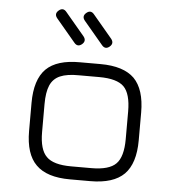

<svg xmlns="http://www.w3.org/2000/svg" viewBox="-50 -726 702 772"><g transform="rotate(5 301.0 -339.5)"><path d="M262 -546C262 -546 262 -546 262 -546C250.5 -536.5 240 -537.5 230.5 -549C230.5 -549 230.5 -549 230.5 -549C230.5 -549 153.5 -640.5 153.5 -640.5C144 -652 145 -662.5 156 -672C156 -672 156 -672 156 -672C167.5 -682 178.5 -681 188 -669C188 -669 188 -669 188 -669C188 -669 265 -577.5 265 -577.5C274 -566 273 -555.5 262 -546ZM373.5 -546C373.5 -546 373.5 -546 373.5 -546C362 -536.5 351.5 -537.5 342 -549C342 -549 342 -549 342 -549C342 -549 265 -640.5 265 -640.5C255.5 -652 256.5 -662.5 267.5 -672C267.5 -672 267.5 -672 267.5 -672C279 -682 290 -681 299.5 -669C299.5 -669 299.5 -669 299.5 -669C299.5 -669 376.5 -577.5 376.5 -577.5C385.5 -566 384.5 -555.5 373.5 -546ZM342.5 0C342.5 0 260.5 0 260.5 0C198 0 152.5 -14.5 123.5 -43.5C94.5 -72 80 -117.5 80 -179.5C80 -179.5 80 -179.5 80 -179.5C80 -179.5 80 -292.5 80 -292.5C80 -355.5 94.5 -401.5 123.5 -430.5C152.5 -459 198 -473 260.5 -472.5C260.5 -472.5 260.5 -472.5 260.5 -472.5C260.5 -472.5 342.5 -472.5 342.5 -472.5C405 -472.5 450.5 -458 479.5 -429.5C508 -400.5 522.5 -355 522.5 -292.5C522.5 -292.5 522.5 -292.5 522.5 -292.5C522.5 -292.5 522.5 -180.5 522.5 -180.5C522.5 -118 508 -72.5 479.5 -43.5C450.5 -14.5 405 0 342.5 0C342.5 0 342.5 0 342.5 0ZM132.5 -292.5C132.5 -292.5 132.5 -179.5 132.5 -179.5C132.5 -132.5 142 -99.5 161 -81C179.5 -62 213 -52.5 260.5 -52.5C260.5 -52.5 260.5 -52.5 260.5 -52.5C260.5 -52.5 342.5 -52.5 342.5 -52.5C390 -52.5 423.5 -62 442 -81C460.5 -99.5 470 -133 470 -180.5C470 -180.5 470 -180.5 470 -180.5C470 -180.5 470 -292.5 470 -292.5C470 -340 460.5 -373.5 442 -392C423.5 -410.5 390 -420 342.5 -420C342.5 -420 342.5 -420 342.5 -420C342.5 -420 260.5 -420 260.5 -420C228.5 -420.5 203 -416.5 184.5 -408.5C166 -400.5 152.5 -387 144.5 -368.5C136.5 -350 132.5 -324.5 132.5 -292.5C132.5 -292.5 132.5 -292.5 132.5 -292.5Z"/></g></svg>

Font: Jura-Fortis-Regular
Style: Regular
Weight: 500
Designer: Daniel Johnson, Alexei Vanyashin, Mirko Velimirovic
Foundry: Daniel Johnson
Version: ""